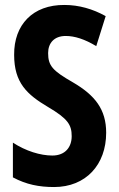

<svg xmlns="http://www.w3.org/2000/svg" viewBox="-20 -744 478 774"><path d="M408 -209C408 -303 363 -360 274 -412C192 -459 174 -479 174 -530C174 -570 198 -599 245 -599C281 -599 322 -586 368 -558L406 -679C354 -708 298 -724 240 -724C112 -725 36 -644 37 -523C37 -410 89 -363 173 -313C253 -266 269 -241 269 -195C269 -151 243 -117 191 -117C143 -117 84 -135 32 -169V-29C86 0 138 10 198 10C326 10 408 -80 408 -209Z"/></svg>

Font: Noto Sans Armenian ExtraCondensed
Style: Regular
Weight: 400
Width: 2
Designer: Monotype Design Team
Foundry: Monotype Imaging Inc.
Version: Version 2.008